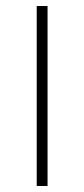

<svg xmlns="http://www.w3.org/2000/svg" viewBox="-20 -618 280 638"><path d="M102 -598H138V0H102Z"/></svg>

Font: IBM Plex Sans Hebrew ExtraLight
Style: Regular
Weight: 200
Designer: Mike Abbink, Paul van der Laan, Pieter van Rosmalen, Yanek Iontef
Foundry: Bold Monday
Version: Version 1.2